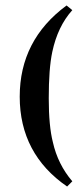

<svg xmlns="http://www.w3.org/2000/svg" viewBox="-20 -598 306 701"><path d="M244 64C209 23 185 -25 173 -79C163 -118 158 -172 158 -239C158 -310 162 -367 171 -409C184 -470 208 -521 244 -561L223 -578C109 -494 52 -383 52 -245C52 -106 110 4 225 83L244 64Z"/></svg>

Font: GFS Nicefore
Style: Regular
Weight: 400
Designer: George Matthiopoulos
Foundry: George Matthiopoulos
Version: Version 1.0